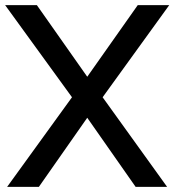

<svg xmlns="http://www.w3.org/2000/svg" viewBox="-20 -730 681 750"><path d="M124 -710 320.8 -430.2 518.1 -710H641.1L380.9 -350.1L632.8 0H509.8L320.8 -270L131.8 0H7.8L261.2 -350.1L0 -710Z"/></svg>

Font: Rising Sun DemiBold
Style: DemiBold
Weight: 600
Designer: Matt McInerney, Pablo Impallari, Rodrigo Fuenzalida
Foundry: Matt McInerney, Pablo Impallari, Rodrigo Fuenzalida
Version: Version 1.000